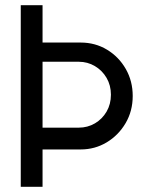

<svg xmlns="http://www.w3.org/2000/svg" viewBox="-20 -720 562 740"><path d="M60 0V-700H144V-556H291Q347 -556 392.5 -528.5Q438 -501 464.8 -454.2Q491.5 -407.5 491.5 -350Q491.5 -292 464 -245.2Q436.5 -198.5 391 -171.2Q345.5 -144 291 -144H144V0ZM144 -228H283.5Q317.5 -228 345.8 -244.5Q374 -261 390.8 -289.8Q407.5 -318.5 407.5 -355Q407.5 -391 390.8 -419.8Q374 -448.5 345.8 -465.2Q317.5 -482 283.5 -482H144Z"/></svg>

Font: Urbanist Medium
Style: Regular
Weight: 500
Designer: Corey Hu
Foundry: Corey Hu
Version: Version 1.321; ttfautohint (v1.8.4.7-5d5b)